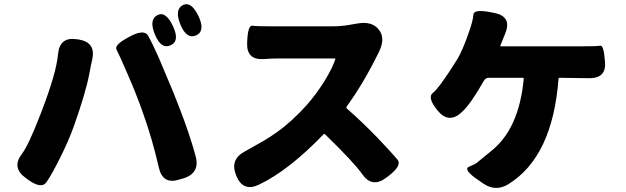

<svg xmlns="http://www.w3.org/2000/svg" viewBox="-20 -869 3040 933"><path d="M113 2 104 -5Q35 -55 87 -122Q119 -164 178 -317Q254 -513 262 -606Q270 -692 355 -678L363 -677Q447 -663 428 -579Q421 -550 414 -510Q397 -420 339 -256Q313 -183 271 -100Q231 -20 206 16Q181 52 113 2ZM853 3Q771 30 752 -54Q721 -192 672 -328Q644 -408 601 -507Q558 -606 546 -628.5Q534 -651 608 -690Q681 -730 700.5 -694.5Q720 -659 750 -592Q767 -553 783 -514L822 -421Q838 -382 853 -342Q902 -216 931 -109Q952 -29 874 -3ZM809 -649Q763 -628 733 -701Q703 -773 744 -795Q785 -817 820 -743Q855 -669 809 -649ZM933 -697Q887 -677 857 -749Q827 -822 868 -844Q908 -865 944 -792Q979 -718 933 -697Z M1856 -5Q1788 46 1740 -23Q1700 -80 1559 -217Q1555 -220 1552 -216Q1382 -40 1239 28Q1162 65 1129 -13L1128 -16Q1096 -91 1166 -131L1260 -184Q1294 -204 1326 -227Q1398 -278 1471 -359Q1519 -414 1557 -475.5Q1595 -537 1609 -580Q1611 -585 1606 -585H1341Q1300 -585 1260 -582Q1177 -577 1181 -662Q1184 -747 1206 -744Q1228 -741 1300 -741H1596Q1634 -741 1671 -747L1718 -755Q1787 -767 1820 -726Q1854 -685 1823 -620Q1748 -466 1665 -352Q1661 -346 1666 -341Q1730 -286 1813 -201Q1888 -122 1911.5 -93.5Q1935 -65 1867 -13Z M2452 25Q2390 64 2330 24L2310 10Q2227 -45 2259.5 -59Q2292 -73 2296 -77Q2329 -105 2363 -132Q2502 -239 2525 -486Q2525 -491 2520 -491H2356Q2339 -491 2331 -476Q2267 -363 2224 -324Q2162 -266 2108 -330Q2054 -395 2084 -418Q2114 -441 2199 -576Q2228 -623 2258 -711Q2279 -770 2280.5 -798Q2282 -826 2368 -809L2382 -806Q2469 -789 2435 -706L2412 -649Q2410 -644 2415 -644H2818Q2881 -644 2897.5 -647Q2914 -650 2920 -568Q2927 -487 2840 -489L2700 -491Q2694 -491 2694 -485Q2665 -108 2452 25Z"/></svg>

Font: Resource Han Rounded JP Heavy
Style: Regular
Weight: 900
Designer: Cyano Hao (round all glyphs); Ryoko NISHIZUKA 西塚涼子 (kana, bopomofo & ideographs); Paul D. Hunt (Latin, Greek & Cyrillic)
Foundry: Cyano Hao
Version: 0.990